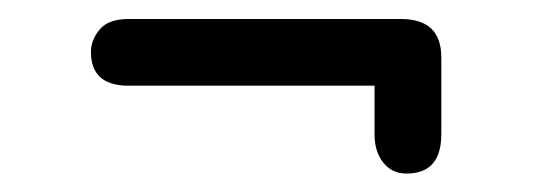

<svg xmlns="http://www.w3.org/2000/svg" viewBox="-20 -281 570 205"><path d="M379.9 -137.7V-189.5H117.2Q77.1 -189.5 77.1 -225.6Q77.1 -238.3 86.4 -249.5Q95.7 -260.7 117.2 -260.7H408.2Q451.2 -260.7 451.2 -219.7V-137.7Q451.2 -95.7 414.1 -95.7Q398.4 -95.7 389.2 -107.4Q379.9 -119.1 379.9 -137.7Z"/></svg>

Font: Jura
Style: DemiBold
Weight: 600
Version: Version 2.5